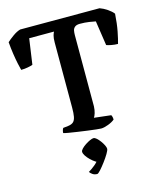

<svg xmlns="http://www.w3.org/2000/svg" viewBox="-137 -802 969 1159"><g transform="rotate(-15 347.0 -222.5)"><path d="M419 0Q412 0 389 -2.5Q366 -5 336 -9Q306 -13 275.5 -17.5Q245 -22 221.5 -26Q198 -30 190 -33Q190 -42 193 -51.5Q196 -61 199 -63L233 -67Q253 -70 263.5 -80Q274 -90 278 -111Q282 -132 282 -167V-574Q282 -602 286.5 -617Q291 -632 295 -639H140L117 -479Q107 -475 86 -471Q65 -467 44 -467Q40 -481 34 -509Q28 -537 22.5 -573.5Q17 -610 14 -648Q29 -662 54 -680Q79 -698 101 -704H597Q620 -696 643.5 -680Q667 -664 679 -648Q675 -586 666 -540Q657 -494 649 -467Q629 -467 608.5 -471Q588 -475 578 -479L555 -633Q541 -636 515.5 -640Q490 -644 458 -644Q437 -644 426.5 -635.5Q416 -627 413.5 -614Q411 -601 411 -586V-141Q410 -117 404.5 -99.5Q399 -82 393 -74L498 -62Q500 -60 502.5 -52Q505 -44 505 -33Q490 -20 463.5 -10Q437 0 419 0ZM325 259Q308 259 296 250.5Q284 242 279 234Q298 223 319.5 205.5Q341 188 352 168L360 193Q349 193 334 183.5Q319 174 304.5 160Q290 146 280.5 131.5Q271 117 271 106Q271 98 281 87.5Q291 77 306 67Q321 57 335.5 50.5Q350 44 358 44Q367 44 377.5 53.5Q388 63 398 76.5Q408 90 415 104Q422 118 422 127Q422 136 409.5 157Q397 178 379 202Q361 226 346 242.5Q331 259 325 259Z"/></g></svg>

Font: Texturina 12pt SemiBold
Style: Regular
Weight: 600
Designer: Guillermo Torres Carreño
Foundry: Omnibus-Type
Version: Version 1.002